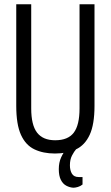

<svg xmlns="http://www.w3.org/2000/svg" viewBox="-20 -706 519 898"><path d="M237 12Q182 12 141 -7.5Q100 -27 78 -75.5Q56 -124 56 -211V-686H126V-199Q126 -121 153.5 -85.5Q181 -50 238 -50Q298 -50 325 -85.5Q352 -121 352 -199V-686H422V-211Q422 -124 399.5 -75.5Q377 -27 335.5 -7.5Q294 12 237 12ZM323 172Q306 171 290 162.5Q274 154 264.5 135Q255 116 255 85Q255 54 266 30Q277 6 292 -12H336V-8Q327 2 317 21Q307 40 307 67Q307 91 316.5 106.5Q326 122 348 122H366V157Q356 165 344 168.5Q332 172 323 172Z"/></svg>

Font: Archivo ExtraCondensed Light
Style: Regular
Weight: 300
Width: 2
Designer: Hector Gatti
Foundry: Omnibus-Type
Version: Version 2.001